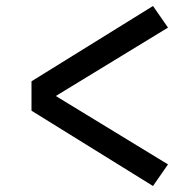

<svg xmlns="http://www.w3.org/2000/svg" viewBox="-20 -660 640 640"><path d="M490 -40 85 -291V-389L490 -640L540 -568L166 -340L540 -112Z"/></svg>

Font: Iosevka SS04 Medium Extended
Style: Regular
Weight: 500
Width: 7
Monospace: yes
Designer: Belleve Invis
Foundry: Belleve Invis
Version: Version 19.0.0; ttfautohint (v1.8.4)